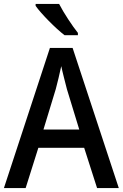

<svg xmlns="http://www.w3.org/2000/svg" viewBox="-20 -961 628 981"><path d="M282 -941H162V-931C189 -892 265 -815 310 -781H378V-793C349 -829 305 -896 282 -941ZM476 0H587L351 -716H235L0 0H111L176 -206H410ZM322 -505 385 -299H202L265 -506C273 -537 285 -584 293 -623C299 -593 315 -533 322 -505Z"/></svg>

Font: Noto Sans Khmer UI SemiCondensed Medium
Style: Regular
Weight: 500
Width: 4
Designer: Danh Hong and the Monotype Design Team
Foundry: Monotype Imaging Inc.
Version: Version 2.002